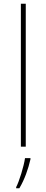

<svg xmlns="http://www.w3.org/2000/svg" viewBox="-20 -780 247 1021"><path d="M117 0V-760H91V0ZM142 67V61H113C107 104 82 185 66 215V221H83C111 174 130 119 142 67Z"/></svg>

Font: Noto Sans Lao UI Thin
Style: Regular
Weight: 100
Designer: Monotype Design Team
Foundry: Monotype Imaging Inc.
Version: Version 2.000